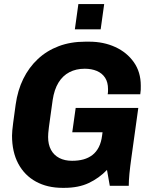

<svg xmlns="http://www.w3.org/2000/svg" viewBox="-20 -896 732 926"><path d="M281.5 10Q208.5 10 153.5 -20Q98.5 -50 68.2 -106.5Q38 -163 38 -242Q38 -261.5 43.5 -303.5Q49 -345.5 55.5 -391.5Q65 -460 92.2 -515.5Q119.5 -571 162.5 -611.2Q205.5 -651.5 263 -673.2Q320.5 -695 391.5 -695H410.5Q479.5 -695 535.8 -669.2Q592 -643.5 625.5 -596Q659 -548.5 659 -483Q659 -472.5 658.8 -463Q658.5 -453.5 656.5 -441.5H499.5Q500.5 -446.5 500.8 -452Q501 -457.5 501 -466Q501 -499.5 486.8 -521.2Q472.5 -543 447 -553.8Q421.5 -564.5 388.5 -564.5Q347 -564.5 314.8 -547.8Q282.5 -531 262 -497.5Q241.5 -464 234 -413.5Q227 -364.5 222.8 -333.2Q218.5 -302 216 -283.5Q213.5 -265 212.8 -254.2Q212 -243.5 212 -235.5Q212 -199 226 -173.2Q240 -147.5 266 -134Q292 -120.5 327.5 -120.5Q358 -120.5 382.5 -127.2Q407 -134 425.8 -148.5Q444.5 -163 456.5 -186.5Q468.5 -210 472.5 -243L474.5 -258H328.5L345 -375.5H647L614 -138Q607.5 -92 604.2 -58Q601 -24 601 0H509.5L496 -76.5Q458 -37 408.5 -13.5Q359 10 289.5 10ZM341 -754.5 358 -876.5H482.5L465.5 -754.5Z"/></svg>

Font: Chivo Medium
Style: Italic
Weight: 500
Italic angle: -8.05°
Designer: Hector Gatti
Foundry: Omnibus-Type
Version: Version 2.002